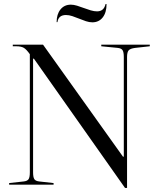

<svg xmlns="http://www.w3.org/2000/svg" viewBox="-20 -910 774 946"><path d="M43 -682V-690H192L586 -138H590V-629Q590 -653 584 -662.5Q578 -672 560 -674L479 -682V-690H718V-682L646 -674Q622 -671 614 -662Q606 -653 606 -629V16H596L147 -621H143V-61Q143 -37 149 -27.5Q155 -18 173 -16L244 -8V0H25V-8L97 -16Q115 -18 121 -27.5Q127 -37 127 -61V-643Q110 -667 97 -674.5Q84 -682 60 -682ZM259 -801Q259 -840 278 -863.5Q297 -887 329 -887Q343 -887 359.5 -882Q376 -877 393 -870.5Q410 -864 427 -859Q444 -854 458 -854Q492 -854 500 -890H505Q505 -848 486 -824Q467 -800 435 -800Q420 -800 403.5 -805.5Q387 -811 370 -818Q353 -825 336.5 -830.5Q320 -836 305 -836Q268 -836 263 -801Z"/></svg>

Font: Libre Caslon Display
Style: Regular
Weight: 400
Designer: Pablo Impallari, Rodrigo Fuenzalida
Foundry: Pablo Impallari, Rodrigo Fuenzalida
Version: Version 1.002; ttfautohint (v1.5)